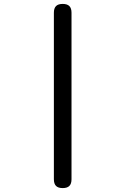

<svg xmlns="http://www.w3.org/2000/svg" viewBox="-20 -830 640 980"><path d="M255 85V-765Q255 -788 266 -799Q277 -810 300 -810Q323 -810 334 -799Q345 -788 345 -765V85Q345 108 334 119Q323 130 300 130Q277 130 266 119Q255 108 255 85Z"/></svg>

Font: Maple Mono NF
Style: Regular
Weight: 400
Monospace: yes
Designer: subframe7536
Version: Version 7.000